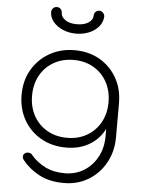

<svg xmlns="http://www.w3.org/2000/svg" viewBox="-64 -839 807 1098"><g transform="rotate(5 339.5 -290.5)"><path d="M340 6Q258 6 195 -30Q132 -66 96 -129Q60 -192 60 -273Q60 -355 97 -418Q134 -481 197.5 -517Q261 -553 340 -553Q422 -553 484.5 -517Q547 -481 583 -418Q619 -355 619 -273L584 -233Q584 -163 553 -109Q522 -55 467 -24.5Q412 6 340 6ZM344 209Q261 209 202.5 178Q144 147 106 99Q98 89 98 78Q98 67 108 59Q118 52 131.5 54Q145 56 152 67Q183 104 231 128.5Q279 153 344 153Q406 153 454.5 123Q503 93 531 40.5Q559 -12 559 -77V-236L586 -273H619V-77Q619 4 583 69Q547 134 485 171.5Q423 209 344 209ZM340 -50Q404 -50 453.5 -78.5Q503 -107 531 -157.5Q559 -208 559 -273Q559 -339 531 -389.5Q503 -440 453.5 -468.5Q404 -497 340 -497Q276 -497 226 -468.5Q176 -440 148 -389.5Q120 -339 120 -273Q120 -208 148 -157.5Q176 -107 226 -78.5Q276 -50 340 -50ZM339 -648Q298 -648 263 -663Q228 -678 207.5 -703.5Q187 -729 187 -759Q187 -772 196 -781Q205 -790 218 -790Q231 -790 239.5 -781Q248 -772 248 -759Q248 -737 272 -719.5Q296 -702 339 -702Q382 -702 406.5 -719Q431 -736 431 -759Q431 -772 439.5 -781Q448 -790 461 -790Q474 -790 482.5 -781Q491 -772 492 -760Q490 -726 468 -700.5Q446 -675 412 -661.5Q378 -648 339 -648Z"/></g></svg>

Font: ComfortaaLight
Style: Regular
Weight: 300
Designer: Johan Aakerlund
Foundry: Johan Aakerlund
Version: Version 3.104; ttfautohint (v1.8.1.43-b0c9)